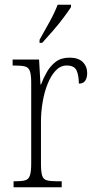

<svg xmlns="http://www.w3.org/2000/svg" viewBox="-20 -786 398 806"><path d="M37 0V-25H43Q71 -25 85.5 -29Q100 -33 105.5 -49Q111 -65 111 -100V-438Q111 -472 105.5 -487.5Q100 -503 85 -507Q70 -511 39 -511H33V-536H144L150 -431H152Q162 -458 177 -484Q192 -510 214.5 -527Q237 -544 272 -544Q309 -544 327.5 -525.5Q346 -507 346 -479Q346 -460 338 -447.5Q330 -435 311 -435Q311 -469 301.5 -490Q292 -511 260 -511Q234 -511 214 -490Q194 -469 180 -434Q166 -399 159 -357.5Q152 -316 152 -276V-99Q152 -64 157 -48.5Q162 -33 177 -29Q192 -25 220 -25H239V0ZM146 -619Q168 -658 188.5 -695Q209 -732 222 -766H278V-756Q267 -739 246.5 -711.5Q226 -684 201.5 -656Q177 -628 157 -606H146Z"/></svg>

Font: Noto Serif Condensed ExtraLight
Style: Regular
Weight: 200
Width: 3
Designer: Monotype Design Team
Foundry: Monotype Imaging Inc.
Version: Version 2.013; ttfautohint (v1.8.4.7-5d5b)